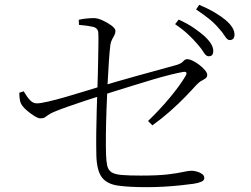

<svg xmlns="http://www.w3.org/2000/svg" viewBox="-20 -801 1040 795"><path d="M797 -619Q781 -638 758.5 -659Q736 -680 705 -701L720 -720Q757 -703 783 -685Q809 -667 826 -652Q846 -633 854.5 -618.5Q863 -604 863 -590Q863 -579 858.5 -573.5Q854 -568 844 -568Q833 -568 823.5 -584Q814 -600 797 -619ZM884 -686Q867 -706 845.5 -723Q824 -740 792 -762L805 -781Q843 -765 869.5 -749Q896 -733 913 -719Q933 -702 942 -687Q951 -672 951 -658Q951 -646 945.5 -640.5Q940 -635 931 -635Q921 -635 911 -651.5Q901 -668 884 -686ZM306 -719Q322 -723 339 -724.5Q356 -726 370 -726Q384 -726 405 -716.5Q426 -707 442 -695Q458 -683 458 -673Q458 -663 453.5 -655Q449 -647 444 -637.5Q439 -628 437 -615Q434 -592 431 -549.5Q428 -507 425.5 -454.5Q423 -402 421 -347.5Q419 -293 418.5 -245Q418 -197 419 -163Q420 -133 424 -115Q428 -97 441.5 -88Q455 -79 484 -76.5Q513 -74 563 -74Q635 -74 676 -79Q717 -84 738.5 -89Q760 -94 773 -94Q783 -94 795.5 -90.5Q808 -87 817 -80.5Q826 -74 826 -63Q826 -54 813.5 -48.5Q801 -43 781 -40Q759 -37 726.5 -33.5Q694 -30 658 -28Q622 -26 587 -26Q514 -26 468.5 -32.5Q423 -39 402 -66.5Q381 -94 379 -156Q378 -199 378.5 -249Q379 -299 380.5 -345Q382 -391 383 -422Q384 -454 385 -489Q386 -524 386.5 -558Q387 -592 387.5 -620Q388 -648 387 -665Q386 -685 364.5 -690Q343 -695 307 -698ZM78 -423Q92 -399 104.5 -386Q117 -373 133 -373Q147 -373 179.5 -380.5Q212 -388 252 -399.5Q292 -411 329 -422.5Q366 -434 389 -441Q418 -450 461 -462.5Q504 -475 551 -488Q598 -501 640.5 -512.5Q683 -524 711 -532Q731 -538 738.5 -547Q746 -556 755 -556Q765 -556 779 -549Q793 -542 806.5 -531.5Q820 -521 829 -510Q838 -499 838 -491Q838 -482 831.5 -477Q825 -472 814.5 -466.5Q804 -461 792 -448Q776 -430 748 -401Q720 -372 685 -341Q650 -310 611 -282L593 -300Q642 -347 683.5 -397Q725 -447 748 -486Q754 -496 751.5 -500.5Q749 -505 738 -503Q719 -500 685 -491.5Q651 -483 610.5 -471Q570 -459 528.5 -446Q487 -433 451 -422Q415 -411 392 -403Q366 -395 331.5 -383.5Q297 -372 262.5 -360Q228 -348 202 -337Q186 -330 178.5 -324Q171 -318 165 -314.5Q159 -311 146 -311Q138 -311 121 -321.5Q104 -332 88.5 -346Q73 -360 67 -372Q63 -380 61.5 -392.5Q60 -405 60 -417Z"/></svg>

Font: Noto Serif HK
Style: Regular
Weight: 200
Designer: Ryoko NISHIZUKA 西塚涼子 (kana & ideographs); Frank Grießhammer (Latin, Greek & Cyrillic); Wenlong ZHANG 张文龙 (bopomofo); San
Foundry: Adobe
Version: Version 2.001;hotconv 1.1.0;makeotfexe 2.6.0